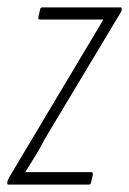

<svg xmlns="http://www.w3.org/2000/svg" viewBox="-27 -501 351 521"><path d="M-4 0Q-8 0 -7 -5V-9Q-5 -14 -2 -20L210 -375Q221 -394 231.5 -411Q242 -428 253 -447V-448Q233 -448 214.5 -448Q196 -448 176 -448H82Q76 -448 77 -454L82 -476Q83 -481 88 -481H299Q305 -481 303 -477V-473Q302 -469 298 -463L94 -123Q83 -101 69.5 -79Q56 -57 42 -35V-34Q61 -34 79 -34Q97 -34 115 -34H220Q226 -34 225 -27L220 -6Q219 0 214 0Z"/></svg>

Font: Sofia Sans Extra Condensed ExtraLight
Style: Italic
Weight: 250
Italic angle: -9°
Version: Version 4.100